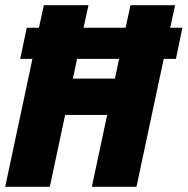

<svg xmlns="http://www.w3.org/2000/svg" viewBox="-28 -720 723 740"><path d="M-8 0 97 -493H50L75 -613H122L141 -700H313L294 -613H456L475 -700H647L628 -613H675L650 -493H603L498 0H326L385 -277H223L164 0ZM253 -417H415L431 -493H269Z"/></svg>

Font: Red Hat Mono
Style: Italic
Weight: 300
Italic angle: -12°
Monospace: yes
Designer: Pentagram, MCKL
Foundry: Pentagram, MCKL
Version: Version 1.023